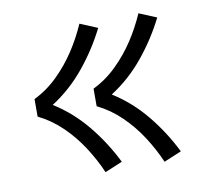

<svg xmlns="http://www.w3.org/2000/svg" viewBox="-63 -663 702 647"><g transform="rotate(-10 288.0 -340.0)"><path d="M450 -86 510 -111Q476 -180 427 -240Q378 -300 314 -340Q378 -381 427 -441Q476 -501 510 -569L450 -594Q430 -548 402.5 -506Q375 -464 338.5 -428Q302 -392 257 -370V-310Q302 -288 338.5 -252.5Q375 -217 402.5 -174.5Q430 -132 450 -86ZM248 -86 308 -111Q274 -180 225 -240Q176 -300 112 -340Q176 -381 225 -441Q274 -501 308 -569L248 -594Q228 -548 200.5 -506Q173 -464 136.5 -428Q100 -392 55 -370V-310Q100 -288 136.5 -252.5Q173 -217 200.5 -174.5Q228 -132 248 -86Z"/></g></svg>

Font: Iosevka Sparkle Light
Style: Regular
Weight: 300
Designer: Belleve Invis
Foundry: Belleve Invis
Version: Version 4.5.0; ttfautohint (v1.8.3)